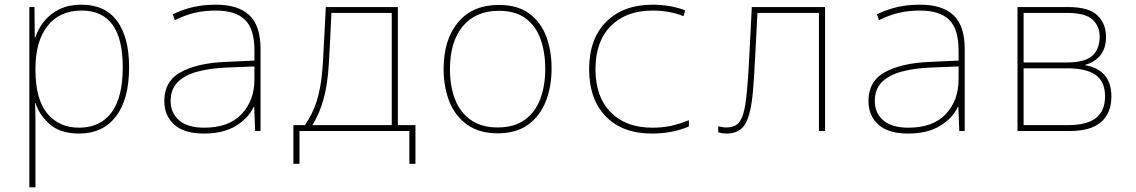

<svg xmlns="http://www.w3.org/2000/svg" viewBox="-20 -558 4840 818"><path d="M105 240V-528H127L128 -399H131Q142 -434 167 -466Q192 -498 232 -518Q272 -538 328 -538Q427 -538 478.5 -469Q530 -400 530 -271Q530 -135 474 -62Q418 11 317 11Q238 11 193 -28Q148 -67 131 -119H129Q131 -85 131 -51Q131 -17 131 15V240ZM317 -14Q406 -14 454.5 -78Q503 -142 503 -272Q503 -513 328 -513Q234 -513 182.5 -447.5Q131 -382 131 -265V-262Q131 -135 181.5 -74.5Q232 -14 317 -14Z M848 11Q765 11 722.5 -27Q680 -65 680 -128Q680 -212 750 -250.5Q820 -289 937 -294L1064 -300V-343Q1064 -435 1023.5 -474Q983 -513 899 -513Q851 -513 810 -503.5Q769 -494 725 -472L716 -497Q757 -517 801 -527.5Q845 -538 900 -538Q995 -538 1042.5 -493Q1090 -448 1090 -350V0H1067L1063 -103H1061Q1039 -55 985.5 -22Q932 11 848 11ZM850 -14Q955 -14 1009.5 -72Q1064 -130 1064 -220V-275L942 -270Q873 -267 820 -252.5Q767 -238 737 -208Q707 -178 707 -128Q707 -76 743.5 -45Q780 -14 850 -14Z M1230 140V-25H1279Q1312 -72 1329.5 -127.5Q1347 -183 1353 -256Q1355 -276 1356 -296Q1357 -316 1358.5 -344.5Q1360 -373 1362.5 -417Q1365 -461 1368 -528H1675V-25H1750V140H1724V0H1256V140ZM1381 -287Q1376 -199 1358.5 -136Q1341 -73 1311 -25H1649V-503H1392Q1389 -442 1386.5 -387.5Q1384 -333 1381 -287Z M2100 10Q2023 10 1971.5 -26Q1920 -62 1895 -124Q1870 -186 1870 -264Q1870 -390 1932 -463.5Q1994 -537 2105 -537Q2185 -537 2234.5 -500.5Q2284 -464 2307 -403Q2330 -342 2330 -267Q2330 -188 2305 -125.5Q2280 -63 2229.5 -26.5Q2179 10 2100 10ZM2100 -15Q2170 -15 2215 -47Q2260 -79 2281.5 -135.5Q2303 -192 2303 -265Q2303 -334 2283.5 -390Q2264 -446 2220.5 -479Q2177 -512 2105 -512Q2007 -512 1952 -446.5Q1897 -381 1897 -263Q1897 -190 1919 -134Q1941 -78 1986.5 -46.5Q2032 -15 2100 -15Z M2757 11Q2632 11 2561 -62Q2490 -135 2490 -263Q2490 -393 2563 -465.5Q2636 -538 2761 -538Q2835 -538 2899 -514L2892 -489Q2834 -513 2760 -513Q2648 -513 2582.5 -447.5Q2517 -382 2517 -263Q2517 -145 2582 -79.5Q2647 -14 2759 -14Q2802 -14 2837.5 -21.5Q2873 -29 2915 -46V-19Q2844 11 2757 11Z M3075 11Q3057 11 3040 6V-20Q3049 -18 3057 -16.5Q3065 -15 3075 -15Q3103 -15 3120 -28Q3137 -41 3147 -74.5Q3157 -108 3162 -169Q3167 -220 3169.5 -268.5Q3172 -317 3175.5 -378.5Q3179 -440 3183 -528H3495V0H3469V-503H3207Q3203 -423 3200 -366.5Q3197 -310 3194.5 -264.5Q3192 -219 3188 -171Q3180 -74 3156 -31.5Q3132 11 3075 11Z M3848 11Q3765 11 3722.5 -27Q3680 -65 3680 -128Q3680 -212 3750 -250.5Q3820 -289 3937 -294L4064 -300V-343Q4064 -435 4023.5 -474Q3983 -513 3899 -513Q3851 -513 3810 -503.5Q3769 -494 3725 -472L3716 -497Q3757 -517 3801 -527.5Q3845 -538 3900 -538Q3995 -538 4042.5 -493Q4090 -448 4090 -350V0H4067L4063 -103H4061Q4039 -55 3985.5 -22Q3932 11 3848 11ZM3850 -14Q3955 -14 4009.5 -72Q4064 -130 4064 -220V-275L3942 -270Q3873 -267 3820 -252.5Q3767 -238 3737 -208Q3707 -178 3707 -128Q3707 -76 3743.5 -45Q3780 -14 3850 -14Z M4315 0V-528H4530Q4619 -528 4655.5 -492.5Q4692 -457 4692 -402Q4692 -352 4668 -322.5Q4644 -293 4604 -282V-280Q4657 -271 4686 -238Q4715 -205 4715 -147Q4715 -77 4671.5 -38.5Q4628 0 4539 0ZM4341 -292H4527Q4601 -292 4633 -320Q4665 -348 4665 -402Q4665 -447 4634 -475Q4603 -503 4526 -503H4341ZM4341 -25H4531Q4611 -25 4649.5 -55.5Q4688 -86 4688 -147Q4688 -211 4647.5 -239Q4607 -267 4527 -267H4341Z"/></svg>

Font: Noto Sans Mono Thin
Style: Regular
Weight: 100
Designer: Monotype Design Team
Foundry: Monotype Imaging Inc.
Version: Version 2.014